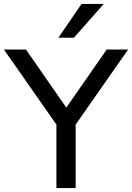

<svg xmlns="http://www.w3.org/2000/svg" viewBox="-26 -957 672 977"><path d="M261 0V-366L280 -296L-6 -705H106L316 -403H307L517 -705H626L340 -296L359 -366V0ZM271 -765 389 -937H502L350 -765Z"/></svg>

Font: Nunito Sans 12pt ExtraLight 9pt Medium
Style: Regular
Weight: 500
Version: Version 3.101;gftools[0.9.27]